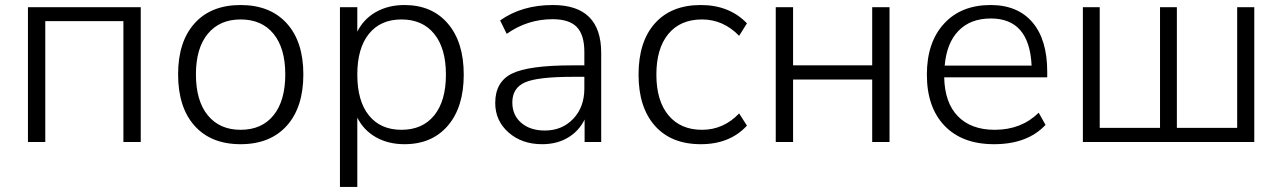

<svg xmlns="http://www.w3.org/2000/svg" viewBox="-20 -568 5128 768"><path d="M91.8 0V-539.1H543V0H473.6V-483.4H161.1V0Z M692.4 -270.5Q692.4 -401.4 758.3 -474.6Q824.2 -547.9 942.4 -547.9Q1060.5 -547.9 1127 -474.6Q1193.4 -401.4 1193.4 -270.5Q1193.4 -138.7 1127 -64.9Q1060.5 8.8 942.4 8.8Q824.2 8.8 758.3 -64.9Q692.4 -138.7 692.4 -270.5ZM763.7 -270.5Q763.7 -165 811 -106.9Q858.4 -48.8 942.4 -48.8Q1027.3 -48.8 1074.2 -106.9Q1121.1 -165 1121.1 -270.5Q1121.1 -375 1074.2 -432.6Q1027.3 -490.2 942.4 -490.2Q858.4 -490.2 811 -432.6Q763.7 -375 763.7 -270.5Z M1597.7 -547.9Q1708 -547.9 1771.5 -473.6Q1835 -399.4 1835 -269.5Q1835 -139.6 1771.5 -65.4Q1708 8.8 1597.7 8.8Q1533.2 8.8 1483.9 -19Q1434.6 -46.9 1409.2 -97.7V179.7H1339.8V-539.1H1409.2V-441.4Q1434.6 -492.2 1483.9 -520Q1533.2 -547.9 1597.7 -547.9ZM1455.6 -432.6Q1409.2 -375 1409.2 -269.5Q1409.2 -164.1 1455.6 -106.4Q1502 -48.8 1585.9 -48.8Q1669.9 -48.8 1716.8 -106.4Q1763.7 -164.1 1763.7 -269.5Q1763.7 -375 1716.8 -432.6Q1669.9 -490.2 1585.9 -490.2Q1502 -490.2 1455.6 -432.6Z M2148.4 8.8Q2067.4 8.8 2014.2 -38.1Q1960.9 -85 1960.9 -156.2Q1960.9 -240.2 2027.3 -273.4Q2093.8 -306.6 2270.5 -306.6H2317.4V-360.4Q2317.4 -428.7 2287.1 -460Q2256.8 -491.2 2190.4 -491.2Q2089.8 -491.2 2006.8 -432.6L1980.5 -486.3Q2067.4 -547.9 2191.4 -547.9Q2384.8 -547.9 2384.8 -356.4V0H2318.4V-89.8Q2295.9 -43.9 2252 -17.6Q2208 8.8 2148.4 8.8ZM2029.3 -158.2Q2029.3 -107.4 2064.9 -76.7Q2100.6 -45.9 2159.2 -45.9Q2228.5 -45.9 2272.9 -92.8Q2317.4 -139.6 2317.4 -213.9V-260.7H2271.5Q2129.9 -260.7 2079.6 -238.3Q2029.3 -215.8 2029.3 -158.2Z M2783.2 8.8Q2665 8.8 2599.6 -64.9Q2534.2 -138.7 2534.2 -269.5Q2534.2 -401.4 2599.6 -474.6Q2665 -547.9 2783.2 -547.9Q2897.5 -547.9 2967.8 -474.6L2936.5 -424.8Q2873 -490.2 2788.1 -490.2Q2701.2 -490.2 2653.3 -432.1Q2605.5 -374 2605.5 -269.5Q2605.5 -165 2653.8 -106.9Q2702.1 -48.8 2788.1 -48.8Q2874 -48.8 2936.5 -114.3L2967.8 -65.4Q2899.4 8.8 2783.2 8.8Z M3083 0V-539.1H3152.3V-306.6H3468.8V-539.1H3538.1V0H3468.8V-250H3152.3V0Z M3956.1 8.8Q3829.1 8.8 3758.3 -64.9Q3687.5 -138.7 3687.5 -269.5Q3687.5 -398.4 3755.9 -473.1Q3824.2 -547.9 3942.4 -547.9Q4050.8 -547.9 4109.9 -478.5Q4168.9 -409.2 4168.9 -281.2V-258.8H3756.8Q3758.8 -157.2 3811.5 -103Q3864.3 -48.8 3959 -48.8Q4065.4 -48.8 4134.8 -117.2L4162.1 -68.4Q4089.8 8.8 3956.1 8.8ZM3758.8 -305.7H4106.4Q4097.7 -494.1 3943.4 -494.1Q3862.3 -494.1 3814.5 -445.3Q3766.6 -396.5 3758.8 -305.7Z M4311.5 0V-539.1H4378.9V-56.6H4620.1V-539.1H4687.5V-56.6H4928.7V-539.1H4997.1V0Z"/></svg>

Font: Min Sans Light
Style: Regular
Weight: 300
Designer: Jinseong-Kim, NotoSansCJK, Nunito
Foundry: Jinseong-Kim
Version: Version 1.400;Glyphs 3.1.2 (3151)